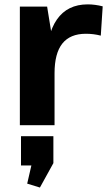

<svg xmlns="http://www.w3.org/2000/svg" viewBox="-20 -570 487 874"><path d="M70.4 -540H194.5L228.3 -331.1V0H70.4ZM190.9 -277.7Q190.9 -412.2 238.9 -481.1Q286.8 -550.1 379.4 -550.1Q395.9 -550.1 413.2 -547.8Q430.4 -545.6 447.5 -541.1L438.8 -407.8Q406.2 -416.3 370.7 -416.3Q299.4 -416.3 263.8 -371.8Q228.3 -327.2 228.3 -236.6ZM223 50V172.6L161.7 283.7L103.8 265.9L141.6 101.7L202.6 183.2H75.6V50Z"/></svg>

Font: Pathway Extreme 8pt Thin
Style: Regular
Weight: 100
Designer: Eduardo Rodriguez Tunni
Foundry: Eduardo Rodriguez Tunni
Version: Version 1.000